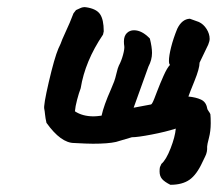

<svg xmlns="http://www.w3.org/2000/svg" viewBox="-20 -407 605 533"><path d="M565 -65Q565 -43 560 -24Q555 -5 555 0Q556 15 549.5 27.5Q543 40 542 43Q526 78 506 92Q486 106 453 106Q437 98 430 90Q423 82 423 69Q423 61 424 57L428 48Q441 37 453.5 5Q466 -27 468 -50Q440 -41 401 -33.5Q362 -26 346 -26L302 -13Q280 -8 238 -8Q222 -8 186 -10Q149 -10 109 -66Q106 -79 105 -89.5Q104 -100 103 -104Q100 -113 115.5 -179.5Q131 -246 142 -272Q149 -286 153 -298L166 -327Q172 -339 184 -370L191 -379Q194 -380 202 -384Q210 -388 218 -387Q247 -383 257.5 -368Q268 -353 268 -320L266 -311Q216 -237 204 -162Q199 -149 194 -130Q189 -111 188 -98Q209 -84 240 -84Q248 -84 262 -86Q268 -114 288 -159L297 -181Q300 -189 303.5 -204Q307 -219 310 -225Q317 -238 321.5 -254.5Q326 -271 325 -279Q324 -284 324 -292Q324 -307 332 -315Q340 -323 352 -323Q374 -323 396 -300Q402 -276 402 -260Q402 -241 392 -222L351 -108L399 -117Q402 -117 408.5 -133.5Q415 -150 416 -153Q424 -174 434 -196.5Q444 -219 452 -227Q449 -229 449 -238Q449 -252 455 -276Q461 -300 472 -327Q485 -354 507 -355L532 -346Q545 -340 553.5 -326.5Q562 -313 562 -299Q562 -293 558 -283L534 -233Q534 -217 520 -182.5Q506 -148 503 -139Q524 -137 538 -130.5Q552 -124 555 -107Q555 -104 559 -98.5Q563 -93 564 -90Q565 -81 565 -65Z"/></svg>

Font: Caveat
Style: Bold
Weight: 700
Designer: Pablo Impallari
Foundry: Pablo Impallari
Version: Version 1.500; ttfautohint (v1.6)